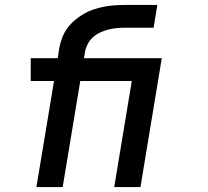

<svg xmlns="http://www.w3.org/2000/svg" viewBox="-20 -755 840 775"><path d="M127 0 198 -428H104V-520H213L219 -560Q223 -581 230.5 -601.5Q238 -622 251 -640Q264 -658 281.5 -673Q299 -688 318 -699Q337 -710 358 -717Q379 -724 400 -728Q421 -732 441.5 -733.5Q462 -735 483 -735H615L600 -643H483Q467 -643 450.5 -641.5Q434 -640 417 -635.5Q400 -631 384.5 -624Q369 -617 355.5 -605Q342 -593 334 -577Q326 -561 323 -545L319 -520H527V-428H304L233 0ZM441 0 512 -428H403V-520H633L547 0Z"/></svg>

Font: Iosevka Aile Semibold Oblique
Style: Regular
Weight: 600
Italic angle: -9°
Designer: Belleve Invis
Foundry: Belleve Invis
Version: Version 31.1.0; ttfautohint (v1.8.4)